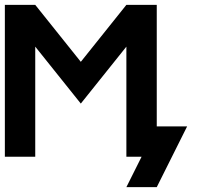

<svg xmlns="http://www.w3.org/2000/svg" viewBox="-20 -645 915 790"><path d="M125 -625 312.5 -390.6 500 -625H625V-125H750L625 125H500L562.5 0H500V-453.1L312.5 -218.8L125 -453.1V0H0V-625Z"/></svg>

Font: CraftyPE
Style: Regular
Weight: 400
Designer: Erek Butcher
Foundry: Haunted Coop
Version: Version 0.018;April 4, 2024;FontCreator 15.0.0.2962 64-bit